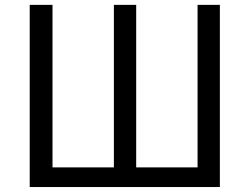

<svg xmlns="http://www.w3.org/2000/svg" viewBox="-20 -753 1006 773"><path d="M99.6 0V-733.4H191.4V-79.1H438.5V-733.4H528.3V-79.1H775.4V-733.4H865.2V0Z"/></svg>

Font: irohakakuC Regular
Style: Regular
Weight: 400
Designer: [Source Han Sans]
Ryoko NISHIZUKA Ë•øÂ°öÊ∂ºÂ≠ê (kana & ideographs); Paul D. Hunt (Latin, Greek & Cyrillic); Wenlong ZHAN
Version: Version 1.001.20160904